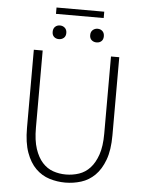

<svg xmlns="http://www.w3.org/2000/svg" viewBox="-60 -935 753 994"><g transform="rotate(5 317.0 -437.5)"><path d="M316 12Q274 12 234 -0.5Q194 -13 163 -43.5Q132 -74 113.5 -125Q95 -176 95 -253V-659H141V-258Q141 -192 155.5 -148.5Q170 -105 194 -78.5Q218 -52 249.5 -41Q281 -30 316 -30Q352 -30 384.5 -41Q417 -52 441.5 -78.5Q466 -105 481 -148.5Q496 -192 496 -258V-659H539V-253Q539 -176 520 -125Q501 -74 470 -43.5Q439 -13 399 -0.5Q359 12 316 12ZM219 -725Q204 -725 194 -734Q184 -743 184 -760Q184 -777 194 -786.5Q204 -796 219 -796Q234 -796 244.5 -786.5Q255 -777 255 -760Q255 -743 244.5 -734Q234 -725 219 -725ZM193 -854V-887H441V-854ZM415 -725Q400 -725 389.5 -734Q379 -743 379 -760Q379 -777 389.5 -786.5Q400 -796 415 -796Q430 -796 440 -786.5Q450 -777 450 -760Q450 -743 440 -734Q430 -725 415 -725Z"/></g></svg>

Font: CV Source Sans Light
Style: Regular
Weight: 300
Designer: Paul D. Hunt
Foundry: Adobe Systems Incorporated
Version: Version 3.001